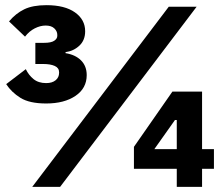

<svg xmlns="http://www.w3.org/2000/svg" viewBox="-20 -724 868 744"><path d="M4 0ZM151 -558Q178 -558 190 -566Q202 -574 202 -585V-589Q202 -603 190.5 -614Q179 -625 157 -625Q136 -625 114.5 -614Q93 -603 77 -582L15 -641Q41 -672 74 -688Q107 -704 160 -704Q231 -704 270.5 -676Q310 -648 310 -603Q310 -568 287.5 -547Q265 -526 234 -522V-518Q272 -512 294 -490Q316 -468 316 -433Q316 -382 272.5 -352.5Q229 -323 159 -323Q94 -323 59 -345Q24 -367 4 -398L80 -456Q91 -433 110 -417.5Q129 -402 159 -402Q182 -402 195.5 -413Q209 -424 209 -442V-444Q209 -461 192 -468.5Q175 -476 148 -476H117V-558ZM105 0 634 -698H742L213 0ZM665 0V-70H499V-155L648 -369H763V-146H809V-70H763V0ZM665 -259H658L578 -146H665Z"/></svg>

Font: Aneliza ExtraBold
Style: Regular
Weight: 800
Designer: Mike Abbink, Paul van der Laan, Pieter van Rosmalen
Foundry: Bold Monday
Version: Version 3.001;September 8, 2019;FontCreator 11.5.0.2425 64-b